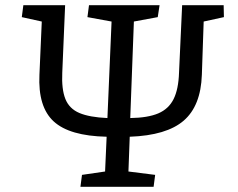

<svg xmlns="http://www.w3.org/2000/svg" viewBox="-20 -720 919 740"><path d="M290 0 296 -46 385 -59 391 -193Q248 -196 187 -252Q126 -308 132 -432L141 -637L64 -654L70 -700H231L220 -440Q217 -376 232 -338.5Q247 -301 286 -284.5Q325 -268 394 -265L410 -637L317 -654L323 -700H595L588 -654L496 -637L482 -265Q550 -266 590 -283Q630 -300 649 -338Q668 -376 670 -440L682 -700H842L843 -654L765 -637L758 -432Q754 -312 688 -255Q622 -198 480 -193L475 -59L578 -46L572 0Z"/></svg>

Font: Literata 7pt
Style: Italic
Weight: 400
Italic angle: -2°
Designer: Latin by Veronika Burian and Jose Scaglione. Greek by Irene Vlachou. Cyrillic by Vera Evstafieva
Foundry: TypeTogether
Version: Version 3.002